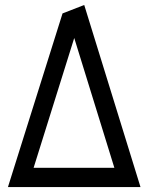

<svg xmlns="http://www.w3.org/2000/svg" viewBox="-20 -758 602 778"><path d="M12.2 0 233.4 -703.6 321.3 -737.8 549.3 0ZM116.2 -78.1H443.4L280.8 -604Z"/></svg>

Font: NovaMono
Style: Regular
Weight: 400
Monospace: yes
Version: Version 1.2